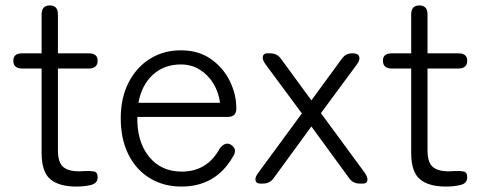

<svg xmlns="http://www.w3.org/2000/svg" viewBox="-20 -675 1776 706"><path d="M261 11Q197 11 165 -16Q133 -43 133 -113V-423H62Q29 -423 29 -452Q29 -479 62 -479H133V-622Q133 -655 163 -655Q193 -655 193 -622V-479H306Q339 -479 339 -452Q339 -423 306 -423H193V-123Q193 -78 212 -61.5Q231 -45 271 -45Q276 -45 281.5 -45.5Q287 -46 292 -46Q312 -47 325.5 -44.5Q339 -42 339 -23Q339 -1 315 5Q291 11 261 11Z M647 11Q582 11 531.5 -19.5Q481 -50 452.5 -106.5Q424 -163 424 -240Q424 -315 452.5 -371Q481 -427 531 -458.5Q581 -490 645 -490Q710 -490 755.5 -458Q801 -426 825 -377Q849 -328 849 -277Q849 -259 840.5 -252Q832 -245 816 -245H485Q483 -155 527.5 -99.5Q572 -44 648 -44Q742 -44 788 -129Q808 -155 829 -143Q855 -126 836 -98Q773 11 647 11ZM489 -297H789Q784 -336 764.5 -368Q745 -400 714.5 -419Q684 -438 645 -438Q584 -438 542.5 -400.5Q501 -363 489 -297Z M937 0Q922 0 919.5 -11.5Q917 -23 930 -40L1090 -258L956 -439Q944 -456 946.5 -467.5Q949 -479 963 -479H973Q999 -479 1013 -459L1125 -306L1237 -459Q1245 -470 1254.5 -474.5Q1264 -479 1277 -479Q1296 -479 1300.5 -467.5Q1305 -456 1293 -439L1160 -259L1321 -40Q1333 -23 1331 -11.5Q1329 0 1315 0H1303Q1277 0 1263 -21L1125 -210L987 -21Q973 0 947 0Z M1620 11Q1556 11 1524 -16Q1492 -43 1492 -113V-423H1421Q1388 -423 1388 -452Q1388 -479 1421 -479H1492V-622Q1492 -655 1522 -655Q1552 -655 1552 -622V-479H1665Q1698 -479 1698 -452Q1698 -423 1665 -423H1552V-123Q1552 -78 1571 -61.5Q1590 -45 1630 -45Q1635 -45 1640.5 -45.5Q1646 -46 1651 -46Q1671 -47 1684.5 -44.5Q1698 -42 1698 -23Q1698 -1 1674 5Q1650 11 1620 11Z"/></svg>

Font: Shin Retro Maru Gothic Regular
Style: Regular
Weight: 400
Designer: Iose
Foundry: Typographish
Version: Version 1.002